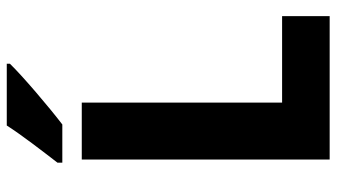

<svg xmlns="http://www.w3.org/2000/svg" viewBox="-228 -742 970 553"><g transform="rotate(-90 256.5 -465.0)"><path d="M350 -921V-930H172C144 -886 98 -827 65 -784V-770H175C226 -809 314 -884 350 -921ZM74 0H487V-137H238V-714H74Z"/></g></svg>

Font: Noto Sans Myanmar UI SemiCondensed ExtraBold
Style: Regular
Weight: 800
Width: 4
Designer: Monotype Design Team
Foundry: Monotype Imaging Inc.
Version: Version 2.103